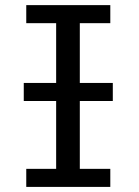

<svg xmlns="http://www.w3.org/2000/svg" viewBox="-20 -733 545 753"><path d="M73.2 -407.7V-336.9H200.2V-70.8H83V0H412.6V-70.8H293V-336.9H422.4V-407.7H293V-642.1H412.6V-712.9H83V-642.1H200.2V-407.7Z"/></svg>

Font: Andika
Style: Regular
Weight: 400
Designer: Victor Gaultney, Annie Olsen, Julie Remington, Don Collingsworth, Eric Hays
Foundry: SIL International
Version: Version 1.000